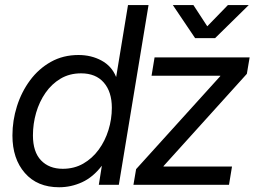

<svg xmlns="http://www.w3.org/2000/svg" viewBox="-20 -748 1035 777"><path d="M219.2 9.8Q130.9 9.8 80.6 -47.9Q30.3 -105.5 30.3 -199.7Q30.3 -260.3 48.6 -318.1Q66.9 -376 101.6 -422.9Q136.2 -469.7 185.8 -497.6Q235.4 -525.4 297.4 -525.4Q349.6 -525.4 390.9 -502.9Q432.1 -480.5 449.7 -437H450.2L498 -727.5H581.1L460.9 0H379.9L392.1 -76.7H391.6Q356.4 -30.8 312 -10.5Q267.6 9.8 219.2 9.8ZM233.9 -64.9Q280.3 -64.9 316.9 -85.9Q353.5 -106.9 379.4 -142.3Q405.3 -177.7 418.9 -221.7Q432.6 -265.6 432.6 -311.5Q432.6 -376.5 400.1 -413.8Q367.7 -451.2 308.1 -451.2Q261.2 -451.2 225.1 -429.7Q189 -408.2 164.1 -372.3Q139.2 -336.4 126.2 -291.7Q113.3 -247.1 113.3 -200.2Q113.3 -133.3 146 -99.1Q178.7 -64.9 233.9 -64.9ZM520 0 530.8 -63.5 871.1 -439.5 871.6 -441.4H593.3L605.5 -515.6H990.2L979 -449.2L642.1 -76.2L641.6 -74.2H918.9L906.7 0ZM762.7 -727.5 818.8 -641.6 902.3 -727.5H986.3V-727.1L850.6 -593.8H769.5L679.7 -727.1V-727.5Z"/></svg>

Font: Inter Display
Style: Italic
Weight: 400
Italic angle: -9.39999°
Designer: Rasmus Andersson
Foundry: rsms
Version: Version 4.000;git-a52131595